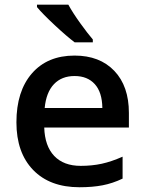

<svg xmlns="http://www.w3.org/2000/svg" viewBox="-20 -786 616 816"><path d="M317.9 9.8Q191.9 9.8 120.8 -63.7Q49.8 -137.2 49.8 -266.1Q49.8 -398.4 115.7 -474.1Q181.6 -549.8 296.9 -549.8Q403.8 -549.8 465.8 -484.9Q527.8 -419.9 527.8 -306.2V-244.1H168Q170.4 -165.5 210.4 -123.3Q250.5 -81.1 323.2 -81.1Q371.1 -81.1 412.4 -90.1Q453.6 -99.1 501 -120.1V-26.9Q459 -6.8 416 1.5Q373 9.8 317.9 9.8ZM296.9 -462.9Q242.2 -462.9 209.2 -428.2Q176.3 -393.6 169.9 -327.1H415Q414.1 -394 382.8 -428.5Q351.6 -462.9 296.9 -462.9ZM297.4 -606Q263.7 -631.3 212.2 -679.4Q160.6 -727.5 137.2 -755.9V-766.1H270.5Q289.1 -731.9 321 -687.5Q353 -643.1 374.5 -618.2V-606Z"/></svg>

Font: CAA NEO Sans SemiBold
Style: Regular
Weight: 600
Version: Version 1.10